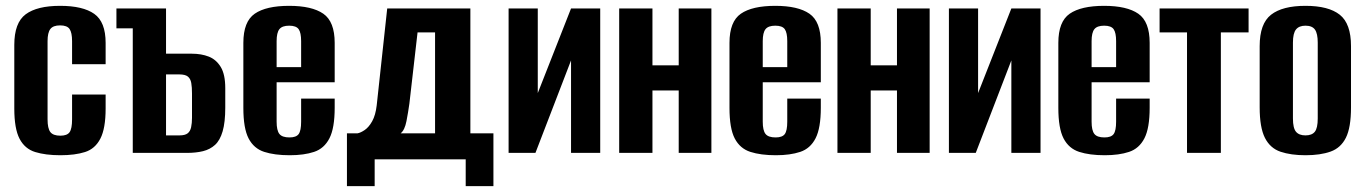

<svg xmlns="http://www.w3.org/2000/svg" viewBox="-20 -524 4679 658"><path d="M187 8Q136 8 100.5 -3Q65 -14 47 -48.5Q29 -83 29 -152V-370Q29 -446 68 -475Q107 -504 186 -504Q264 -504 303 -476.5Q342 -449 342 -377V-304H227V-383Q227 -412 218.5 -424.5Q210 -437 186 -437Q162 -437 152.5 -424.5Q143 -412 143 -383V-115Q143 -84 152.5 -71.5Q162 -59 187 -59Q210 -59 218.5 -71Q227 -83 227 -115V-200H342V-152Q342 -84 324 -49Q306 -14 271.5 -3Q237 8 187 8Z M435 0V-427H379V-495H549V-340H637Q670 -340 695.5 -330Q721 -320 736.5 -294.5Q752 -269 752 -222V-155Q752 -105 743 -74Q734 -43 717 -27.5Q700 -12 676 -6Q652 0 620 0ZM549 -60H595Q614 -60 623 -67Q632 -74 635 -88Q638 -102 638 -120V-204Q638 -225 635.5 -239.5Q633 -254 624 -261.5Q615 -269 594 -269H549Z M973 8Q921 8 885.5 -3.5Q850 -15 832 -49.5Q814 -84 814 -154V-377Q814 -450 853 -477Q892 -504 971 -504Q1049 -504 1088 -477Q1127 -450 1127 -377V-242H928V-107Q928 -77 937.5 -65Q947 -53 972 -53Q995 -53 1003.5 -64.5Q1012 -76 1012 -107V-186H1127V-155Q1127 -85 1109 -50Q1091 -15 1056.5 -3.5Q1022 8 973 8ZM928 -294H1012V-383Q1012 -412 1003.5 -424Q995 -436 971 -436Q947 -436 937.5 -424Q928 -412 928 -383Z M1169 114V-67H1205Q1216 -69 1230 -78.5Q1244 -88 1255.5 -108.5Q1267 -129 1271 -163L1307 -495H1592V-67H1671V114H1576V22H1264V114ZM1353 -67H1471V-413H1411L1383 -169Q1379 -140 1373 -109Q1367 -78 1353 -67Z M1723 0V-495H1823V-205L1937 -495H2037V0H1937V-317Q1906 -237 1876 -158.5Q1846 -80 1815 0Z M2102 0V-495H2216V-300H2306V-495H2418V0H2306V-214H2216V0Z M2639 8Q2587 8 2551.5 -3.5Q2516 -15 2498 -49.5Q2480 -84 2480 -154V-377Q2480 -450 2519 -477Q2558 -504 2637 -504Q2715 -504 2754 -477Q2793 -450 2793 -377V-242H2594V-107Q2594 -77 2603.5 -65Q2613 -53 2638 -53Q2661 -53 2669.5 -64.5Q2678 -76 2678 -107V-186H2793V-155Q2793 -85 2775 -50Q2757 -15 2722.5 -3.5Q2688 8 2639 8ZM2594 -294H2678V-383Q2678 -412 2669.5 -424Q2661 -436 2637 -436Q2613 -436 2603.5 -424Q2594 -412 2594 -383Z M2850 0V-495H2964V-300H3054V-495H3166V0H3054V-214H2964V0Z M3232 0V-495H3332V-205L3446 -495H3546V0H3446V-317Q3415 -237 3385 -158.5Q3355 -80 3324 0Z M3766 8Q3714 8 3678.5 -3.5Q3643 -15 3625 -49.5Q3607 -84 3607 -154V-377Q3607 -450 3646 -477Q3685 -504 3764 -504Q3842 -504 3881 -477Q3920 -450 3920 -377V-242H3721V-107Q3721 -77 3730.5 -65Q3740 -53 3765 -53Q3788 -53 3796.5 -64.5Q3805 -76 3805 -107V-186H3920V-155Q3920 -85 3902 -50Q3884 -15 3849.5 -3.5Q3815 8 3766 8ZM3721 -294H3805V-383Q3805 -412 3796.5 -424Q3788 -436 3764 -436Q3740 -436 3730.5 -424Q3721 -412 3721 -383Z M4048 0V-413H3954V-495H4259V-413H4164V0Z M4454 8Q4404 8 4368.5 -4Q4333 -16 4315 -51.5Q4297 -87 4297 -156V-366Q4297 -443 4336 -473.5Q4375 -504 4454 -504Q4533 -504 4571.5 -473.5Q4610 -443 4610 -366V-156Q4610 -87 4592.5 -52Q4575 -17 4540 -4.5Q4505 8 4454 8ZM4454 -60Q4476 -60 4486 -72.5Q4496 -85 4496 -118V-378Q4496 -409 4486.5 -422.5Q4477 -436 4454 -436Q4432 -436 4421.5 -423Q4411 -410 4411 -378V-118Q4411 -85 4421.5 -72.5Q4432 -60 4454 -60Z"/></svg>

Font: Alumni Sans
Style: Bold
Weight: 700
Designer: Robert E. Leuschke
Foundry: Robert E. Leuschke
Version: Version 1.018